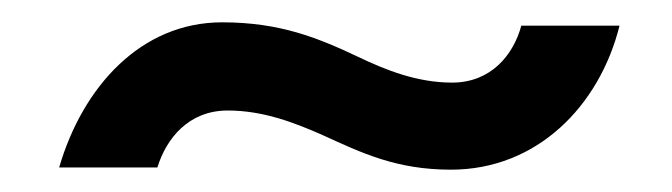

<svg xmlns="http://www.w3.org/2000/svg" viewBox="-20 -419 602 172"><path d="M33 -269H121C129 -295 149 -320 184 -320C216 -320 244 -309 269 -298C304 -282 335 -267 384 -267C461 -267 517 -324 535 -396H447C440 -370 420 -345 385 -345C354 -345 326 -356 301 -368C265 -385 231 -399 179 -399C106 -399 54 -341 33 -269Z"/></svg>

Font: Fixel Display Medium
Style: Italic
Weight: 500
Italic angle: -10°
Designer: AlfaBravo + MacPaw
Foundry: Kyrylo Tkachov, Marchela Mozhyna, Serhii Makarenko, Maria Weinstein, Zakhar Kryvoshyya
Version: Version 1.210;Glyphs 3.2 (3217)